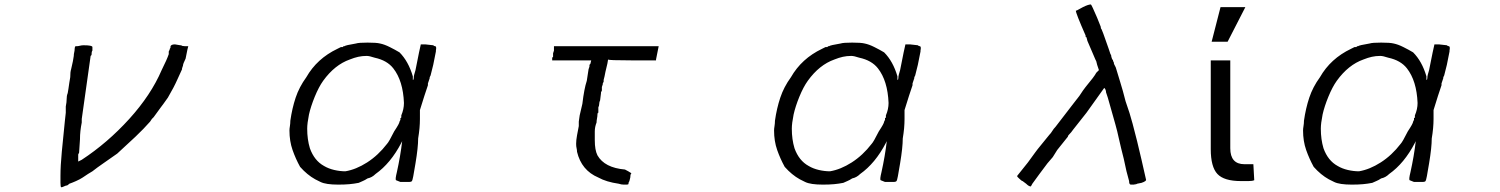

<svg xmlns="http://www.w3.org/2000/svg" viewBox="-20 -793 6602 845"><path d="M773.4 -593.8H777.3Q781.2 -589.8 793 -589.8H808.6L804.7 -574.2L796.9 -535.2Q785.2 -511.7 785.2 -503.9L781.2 -492.2V-488.3Q773.4 -472.7 759.8 -441.4Q746.1 -410.2 718.8 -363.3L699.2 -335.9L687.5 -320.3L656.2 -277.3L648.4 -269.5L640.6 -257.8Q613.3 -226.6 576.2 -191.4Q539.1 -156.2 496.1 -117.2Q468.8 -97.7 437.5 -76.2Q406.2 -54.7 386.7 -39.1L367.2 -27.3L343.8 -11.7Q332 -3.9 314.5 3.9Q296.9 11.7 285.2 15.6Q277.3 23.4 273.4 23.4Q269.5 23.4 261.7 27.3Q253.9 31.2 250 31.2Q246.1 31.2 246.1 11.7V3.9V-3.9V-19.5Q246.1 -62.5 252 -125Q257.8 -187.5 265.6 -261.7L269.5 -296.9V-304.7V-312.5V-324.2Q273.4 -343.8 273.4 -357.4Q273.4 -371.1 277.3 -382.8V-378.9L281.2 -402.3L285.2 -429.7L289.1 -453.1Q289.1 -476.6 293 -488.3L300.8 -523.4L304.7 -546.9Q304.7 -554.7 306.6 -562.5Q308.6 -570.3 308.6 -578.1Q308.6 -585.9 312.5 -589.8H320.3Q324.2 -589.8 332 -591.8Q339.8 -593.8 347.7 -593.8Q386.7 -593.8 386.7 -585.9V-578.1V-570.3Q382.8 -566.4 382.8 -550.8L378.9 -546.9Q371.1 -492.2 361.3 -421.9Q351.6 -351.6 339.8 -269.5V-261.7V-253.9Q335.9 -234.4 334 -216.8Q332 -199.2 332 -179.7L328.1 -121.1Q324.2 -113.3 324.2 -113.3V-105.5V-82L339.8 -89.8Q453.1 -164.1 548.8 -269.5Q644.5 -375 691.4 -484.4Q714.8 -531.2 722.7 -554.7V-566.4L726.6 -574.2Q726.6 -578.1 728.5 -580.1Q730.5 -582 730.5 -585.9V-589.8Q734.4 -597.7 750 -597.7Z M1597.7 -605.5Q1636.7 -605.5 1652.3 -601.6Q1671.9 -597.7 1695.3 -585.9Q1718.8 -574.2 1738.3 -562.5Q1777.3 -523.4 1796.9 -457V-445.3V-441.4Q1800.8 -441.4 1800.8 -449.2Q1800.8 -460.9 1808.6 -484.4Q1812.5 -503.9 1816.4 -523.4Q1820.3 -543 1824.2 -562.5L1832 -597.7H1851.6L1886.7 -593.8Q1890.6 -589.8 1894.5 -589.8Q1902.3 -589.8 1898.4 -570.3V-566.4L1894.5 -546.9L1886.7 -507.8L1875 -460.9L1871.1 -453.1V-449.2L1863.3 -425.8V-418L1859.4 -406.2L1855.5 -394.5L1847.7 -371.1L1828.1 -308.6V-269.5Q1828.1 -250 1826.2 -228.5Q1824.2 -207 1820.3 -183.6Q1820.3 -144.5 1808.6 -74.2Q1796.9 0 1793 3.9Q1789.1 7.8 1781.2 7.8H1757.8H1742.2Q1722.7 0 1722.7 0Q1718.8 -3.9 1726.6 -35.2Q1742.2 -105.5 1750 -171.9L1746.1 -164.1Q1699.2 -74.2 1632.8 -27.3Q1617.2 -11.7 1597.7 -7.8Q1585.9 0 1576.2 3.9Q1566.4 7.8 1558.6 11.7Q1539.1 15.6 1517.6 17.6Q1496.1 19.5 1468.8 19.5Q1414.1 19.5 1390.6 7.8L1382.8 3.9L1375 0L1367.2 -3.9Q1332 -23.4 1300.8 -58.6Q1281.2 -93.8 1267.6 -132.8Q1253.9 -171.9 1253.9 -218.8Q1253.9 -226.6 1255.9 -238.3Q1257.8 -250 1257.8 -261.7Q1265.6 -316.4 1281.2 -363.3Q1296.9 -410.2 1328.1 -453.1Q1375 -535.2 1464.8 -578.1L1480.5 -585.9H1488.3L1492.2 -589.8H1496.1Q1500 -593.8 1546.9 -601.6Q1558.6 -605.5 1597.7 -605.5ZM1628.9 -539.1V-546.9ZM1710.9 -492.2Q1683.6 -527.3 1628.9 -539.1Q1605.5 -546.9 1593.8 -546.9Q1574.2 -546.9 1556.6 -543Q1539.1 -539.1 1519.5 -531.2Q1453.1 -507.8 1402.3 -437.5Q1382.8 -410.2 1365.2 -367.2Q1347.7 -324.2 1339.8 -289.1Q1332 -250 1332 -226.6Q1332 -179.7 1343.8 -140.6Q1363.3 -85.9 1406.2 -62.5Q1425.8 -50.8 1451.2 -44.9Q1476.6 -39.1 1500 -39.1Q1546.9 -46.9 1595.7 -78.1Q1644.5 -109.4 1683.6 -160.2Q1691.4 -168 1714.8 -214.8Q1738.3 -250 1738.3 -257.8L1742.2 -265.6V-269.5V-273.4Q1746.1 -273.4 1746.1 -277.3V-285.2Q1757.8 -312.5 1757.8 -339.8Q1753.9 -437.5 1710.9 -492.2Z M2410.2 -527.3V-531.2V-539.1L2414.1 -543V-546.9V-558.6L2418 -570.3V-589.8H2878.9L2871.1 -550.8L2867.2 -531.2V-527.3H2757.8Q2656.2 -527.3 2656.2 -531.2Q2656.2 -523.4 2644.5 -476.6L2640.6 -457L2636.7 -441.4V-433.6Q2632.8 -425.8 2632.8 -425.8V-421.9L2628.9 -410.2V-394.5L2625 -386.7V-382.8L2621.1 -351.6Q2617.2 -343.8 2617.2 -335.9Q2617.2 -328.1 2613.3 -320.3V-304.7V-296.9Q2609.4 -296.9 2609.4 -289.1Q2609.4 -281.2 2607.4 -271.5Q2605.5 -261.7 2605.5 -253.9Q2597.7 -234.4 2597.7 -214.8Q2597.7 -195.3 2597.7 -175.8Q2597.7 -132.8 2609.4 -109.4Q2640.6 -54.7 2730.5 -46.9Q2746.1 -39.1 2757.8 -31.2V-27.3Q2753.9 -27.3 2753.9 -11.7L2750 3.9Q2746.1 11.7 2746.1 11.7V15.6Q2746.1 19.5 2738.3 19.5Q2734.4 19.5 2724.6 19.5Q2714.8 19.5 2703.1 15.6Q2648.4 7.8 2613.3 -11.7Q2539.1 -43 2519.5 -125Q2519.5 -132.8 2517.6 -140.6Q2515.6 -148.4 2515.6 -160.2Q2515.6 -175.8 2519.5 -197.3Q2523.4 -218.8 2527.3 -238.3V-257.8L2531.2 -285.2L2543 -335.9Q2550.8 -402.3 2562.5 -437.5L2570.3 -488.3L2574.2 -500V-507.8L2578.1 -511.7L2582 -527.3Z M3730.5 -605.5Q3769.5 -605.5 3785.2 -601.6Q3804.7 -597.7 3828.1 -585.9Q3851.6 -574.2 3871.1 -562.5Q3910.2 -523.4 3929.7 -457V-445.3V-441.4Q3933.6 -441.4 3933.6 -449.2Q3933.6 -460.9 3941.4 -484.4Q3945.3 -503.9 3949.2 -523.4Q3953.1 -543 3957 -562.5L3964.8 -597.7H3984.4L4019.5 -593.8Q4023.4 -589.8 4027.3 -589.8Q4035.2 -589.8 4031.2 -570.3V-566.4L4027.3 -546.9L4019.5 -507.8L4007.8 -460.9L4003.9 -453.1V-449.2L3996.1 -425.8V-418L3992.2 -406.2L3988.3 -394.5L3980.5 -371.1L3960.9 -308.6V-269.5Q3960.9 -250 3959 -228.5Q3957 -207 3953.1 -183.6Q3953.1 -144.5 3941.4 -74.2Q3929.7 0 3925.8 3.9Q3921.9 7.8 3914.1 7.8H3890.6H3875Q3855.5 0 3855.5 0Q3851.6 -3.9 3859.4 -35.2Q3875 -105.5 3882.8 -171.9L3878.9 -164.1Q3832 -74.2 3765.6 -27.3Q3750 -11.7 3730.5 -7.8Q3718.8 0 3709 3.9Q3699.2 7.8 3691.4 11.7Q3671.9 15.6 3650.4 17.6Q3628.9 19.5 3601.6 19.5Q3546.9 19.5 3523.4 7.8L3515.6 3.9L3507.8 0L3500 -3.9Q3464.8 -23.4 3433.6 -58.6Q3414.1 -93.8 3400.4 -132.8Q3386.7 -171.9 3386.7 -218.8Q3386.7 -226.6 3388.7 -238.3Q3390.6 -250 3390.6 -261.7Q3398.4 -316.4 3414.1 -363.3Q3429.7 -410.2 3460.9 -453.1Q3507.8 -535.2 3597.7 -578.1L3613.3 -585.9H3621.1L3625 -589.8H3628.9Q3632.8 -593.8 3679.7 -601.6Q3691.4 -605.5 3730.5 -605.5ZM3761.7 -539.1V-546.9ZM3843.8 -492.2Q3816.4 -527.3 3761.7 -539.1Q3738.3 -546.9 3726.6 -546.9Q3707 -546.9 3689.5 -543Q3671.9 -539.1 3652.3 -531.2Q3585.9 -507.8 3535.2 -437.5Q3515.6 -410.2 3498 -367.2Q3480.5 -324.2 3472.7 -289.1Q3464.8 -250 3464.8 -226.6Q3464.8 -179.7 3476.6 -140.6Q3496.1 -85.9 3539.1 -62.5Q3558.6 -50.8 3584 -44.9Q3609.4 -39.1 3632.8 -39.1Q3679.7 -46.9 3728.5 -78.1Q3777.3 -109.4 3816.4 -160.2Q3824.2 -168 3847.7 -214.8Q3871.1 -250 3871.1 -257.8L3875 -265.6V-269.5V-273.4Q3878.9 -273.4 3878.9 -277.3V-285.2Q3890.6 -312.5 3890.6 -339.8Q3886.7 -437.5 3843.8 -492.2Z M4746.1 -761.7Q4769.5 -773.4 4781.2 -773.4Q4785.2 -769.5 4808.6 -714.8L4824.2 -675.8Q4824.2 -668 4828.1 -664.1L4835.9 -644.5L4859.4 -578.1L4867.2 -554.7Q4871.1 -550.8 4871.1 -543L4875 -531.2Q4878.9 -531.2 4878.9 -523.4Q4882.8 -519.5 4882.8 -511.7L4890.6 -496.1Q4898.4 -468.8 4910.2 -431.6Q4921.9 -394.5 4933.6 -347.7Q4953.1 -293 4964.8 -248Q4976.6 -203.1 4984.4 -171.9L5003.9 -89.8L5023.4 -3.9Q5027.3 3.9 5003.9 11.7L4984.4 15.6L4976.6 19.5V15.6Q4972.7 19.5 4972.7 19.5Q4957 19.5 4957 19.5Q4949.2 19.5 4949.2 3.9Q4937.5 -35.2 4925.8 -93.8L4914.1 -140.6L4902.3 -191.4Q4898.4 -210.9 4888.7 -246.1Q4878.9 -281.2 4863.3 -335.9L4855.5 -363.3L4847.7 -386.7Q4847.7 -398.4 4839.8 -406.2L4761.7 -296.9L4703.1 -222.7Q4695.3 -210.9 4683.6 -199.2Q4679.7 -195.3 4679.7 -191.4L4632.8 -132.8L4613.3 -101.6L4589.8 -74.2L4554.7 -27.3L4523.4 15.6Q4515.6 31.2 4515.6 27.3Q4507.8 27.3 4496.1 15.6L4480.5 3.9Q4476.6 3.9 4464.8 -7.8L4457 -15.6V-19.5L4503.9 -78.1L4535.2 -121.1L4546.9 -136.7L4597.7 -199.2Q4605.5 -207 4611.3 -216.8Q4617.2 -226.6 4625 -234.4L4703.1 -335.9L4730.5 -371.1L4746.1 -394.5L4757.8 -410.2Q4777.3 -433.6 4789.1 -449.2Q4800.8 -464.8 4804.7 -472.7L4816.4 -484.4L4812.5 -496.1L4808.6 -507.8L4804.7 -523.4L4800.8 -531.2L4789.1 -558.6L4765.6 -613.3L4761.7 -628.9Q4757.8 -628.9 4757.8 -632.8V-636.7Q4714.8 -734.4 4714.8 -746.1Q4718.8 -746.1 4724.6 -750Q4730.5 -753.9 4746.1 -761.7Z M5394.5 -527.3V-140.6Q5394.5 -70.3 5457 -70.3H5496.1L5500 0Q5492.2 3.9 5474.6 3.9Q5457 3.9 5441.4 3.9Q5367.2 3.9 5337.9 -27.3Q5308.6 -58.6 5308.6 -136.7V-527.3ZM5351.6 -761.7H5460.9L5382.8 -609.4H5312.5Z M6058.6 -605.5Q6097.7 -605.5 6113.3 -601.6Q6132.8 -597.7 6156.2 -585.9Q6179.7 -574.2 6199.2 -562.5Q6238.3 -523.4 6257.8 -457V-445.3V-441.4Q6261.7 -441.4 6261.7 -449.2Q6261.7 -460.9 6269.5 -484.4Q6273.4 -503.9 6277.3 -523.4Q6281.2 -543 6285.2 -562.5L6293 -597.7H6312.5L6347.7 -593.8Q6351.6 -589.8 6355.5 -589.8Q6363.3 -589.8 6359.4 -570.3V-566.4L6355.5 -546.9L6347.7 -507.8L6335.9 -460.9L6332 -453.1V-449.2L6324.2 -425.8V-418L6320.3 -406.2L6316.4 -394.5L6308.6 -371.1L6289.1 -308.6V-269.5Q6289.1 -250 6287.1 -228.5Q6285.2 -207 6281.2 -183.6Q6281.2 -144.5 6269.5 -74.2Q6257.8 0 6253.9 3.9Q6250 7.8 6242.2 7.8H6218.8H6203.1Q6183.6 0 6183.6 0Q6179.7 -3.9 6187.5 -35.2Q6203.1 -105.5 6210.9 -171.9L6207 -164.1Q6160.2 -74.2 6093.8 -27.3Q6078.1 -11.7 6058.6 -7.8Q6046.9 0 6037.1 3.9Q6027.3 7.8 6019.5 11.7Q6000 15.6 5978.5 17.6Q5957 19.5 5929.7 19.5Q5875 19.5 5851.6 7.8L5843.8 3.9L5835.9 0L5828.1 -3.9Q5793 -23.4 5761.7 -58.6Q5742.2 -93.8 5728.5 -132.8Q5714.8 -171.9 5714.8 -218.8Q5714.8 -226.6 5716.8 -238.3Q5718.8 -250 5718.8 -261.7Q5726.6 -316.4 5742.2 -363.3Q5757.8 -410.2 5789.1 -453.1Q5835.9 -535.2 5925.8 -578.1L5941.4 -585.9H5949.2L5953.1 -589.8H5957Q5960.9 -593.8 6007.8 -601.6Q6019.5 -605.5 6058.6 -605.5ZM6089.8 -539.1V-546.9ZM6171.9 -492.2Q6144.5 -527.3 6089.8 -539.1Q6066.4 -546.9 6054.7 -546.9Q6035.2 -546.9 6017.6 -543Q6000 -539.1 5980.5 -531.2Q5914.1 -507.8 5863.3 -437.5Q5843.8 -410.2 5826.2 -367.2Q5808.6 -324.2 5800.8 -289.1Q5793 -250 5793 -226.6Q5793 -179.7 5804.7 -140.6Q5824.2 -85.9 5867.2 -62.5Q5886.7 -50.8 5912.1 -44.9Q5937.5 -39.1 5960.9 -39.1Q6007.8 -46.9 6056.6 -78.1Q6105.5 -109.4 6144.5 -160.2Q6152.3 -168 6175.8 -214.8Q6199.2 -250 6199.2 -257.8L6203.1 -265.6V-269.5V-273.4Q6207 -273.4 6207 -277.3V-285.2Q6218.8 -312.5 6218.8 -339.8Q6214.8 -437.5 6171.9 -492.2Z"/></svg>

Font: 和音 by 宁静之雨，公众号njzyshare
Style: Regular
Weight: 400
Designer: Steve Matteson
Foundry: Ascender Corporation
Version: Version 6.00;June 8, 2018;FontCreator 11.0.0.2388 32-bit